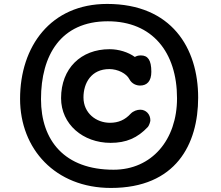

<svg xmlns="http://www.w3.org/2000/svg" viewBox="-20 -783 1114 967"><path d="M81.1 -285.2C81.1 -32.7 258.8 163.6 538.6 163.6C866.2 163.6 978 -56.6 978 -291.5C978 -541 844.2 -763.2 519.5 -763.2C234.9 -763.2 81.1 -548.8 81.1 -285.2ZM186.5 -283.7C186.5 -503.4 285.2 -675.8 522.9 -675.8C747.1 -675.8 871.6 -520 871.6 -288.1C871.6 -78.6 744.6 71.8 551.8 71.8C305.7 71.8 186.5 -74.7 186.5 -283.7ZM287.6 -288.6C287.6 -157.7 397.5 -63.5 537.1 -63.5C615.7 -63.5 672.4 -87.9 725.1 -144C731.4 -151.9 737.3 -170.4 737.3 -176.8C737.3 -208 714.8 -230.5 686.5 -230.5C670.9 -230.5 651.4 -224.1 638.2 -210.4C609.4 -179.2 576.7 -164.6 533.7 -164.6C464.8 -164.6 400.4 -212.9 400.4 -292.5C400.4 -364.7 439.5 -435.1 530.8 -435.1C572.8 -435.1 617.2 -413.1 631.8 -383.8C644.5 -359.9 668 -352.1 685.5 -352.1C720.7 -352.1 742.2 -374.5 742.2 -421.4C742.2 -481.4 724.1 -503.9 689.5 -503.9C674.3 -503.9 666 -500 659.2 -496.1C625.5 -520.5 578.1 -535.2 531.7 -535.2C387.7 -535.2 287.6 -438.5 287.6 -288.6Z"/></svg>

Font: Autour One
Style: Regular
Weight: 400
Designer: Eben Sorkin
Foundry: Eben Sorkin
Version: Version 1.002